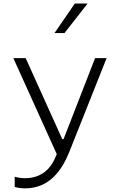

<svg xmlns="http://www.w3.org/2000/svg" viewBox="-20 -818 660 1050"><path d="M278 -637 389 -798.5H459L332.5 -637ZM53 -500 290.5 25 279.5 50C258.5 98 211.5 156.5 117 156.5C95.5 156.5 77.5 153.5 60.5 148.5V204.5C76.5 209 93.5 212 117 212C250.5 212 319 113.5 360.5 9L563 -500H500L327.5 -57H320.5L120.5 -500Z"/></svg>

Font: Monaspace Neon ExtraLight
Style: Regular
Weight: 200
Designer: Riley Cran & the Lettermatic Team
Foundry: Lettermatic
Version: Version 1.200 (Monaspace Neon)